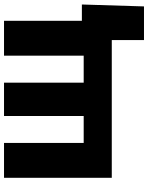

<svg xmlns="http://www.w3.org/2000/svg" viewBox="86 -648 719 931"><g transform="rotate(-90 445.5 -182.5)"><path d="M48.8 -522.5H217.8V-136.2H348.6V-522.5H510.3V-136.2H641.1V-522.5H810.1V0H48.8ZM716.8 156.2V0H672.4V-145H889.2L879.9 156.2Z"/></g></svg>

Font: Inter 28pt ExtraBold
Style: Regular
Weight: 800
Designer: Rasmus Andersson
Foundry: rsms
Version: Version 4.001;git-66647c0bb